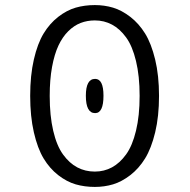

<svg xmlns="http://www.w3.org/2000/svg" viewBox="-20 -726 750 757"><path d="M354 11Q313.5 11 278.2 0.8Q243 -9.5 209.5 -35.5Q176 -61.5 152 -101.2Q128 -141 113.5 -204.2Q99 -267.5 99 -348Q99 -428.5 113.5 -491.5Q128 -554.5 152 -594Q176 -633.5 209.5 -659.5Q243 -685.5 278.2 -695.8Q313.5 -706 354 -706Q391.5 -706 425.8 -695.8Q460 -685.5 493.8 -659.5Q527.5 -633.5 552 -594Q576.5 -554.5 591.8 -491.2Q607 -428 607 -348Q607 -267.5 591.8 -204.2Q576.5 -141 552 -101.2Q527.5 -61.5 493.8 -35.5Q460 -9.5 425.8 0.8Q391.5 11 354 11ZM354 -49.5Q390.5 -49.5 421.5 -66.2Q452.5 -83 477.2 -117.2Q502 -151.5 516.2 -210.5Q530.5 -269.5 530.5 -348Q530.5 -426.5 516.2 -485.5Q502 -544.5 477.2 -578.5Q452.5 -612.5 421.5 -629Q390.5 -645.5 354 -645.5Q324 -645.5 298 -635.5Q272 -625.5 249.2 -603Q226.5 -580.5 210.5 -546.5Q194.5 -512.5 185.2 -462Q176 -411.5 176 -348Q176 -269.5 189.8 -210.5Q203.5 -151.5 228.5 -117Q253.5 -82.5 284.8 -66Q316 -49.5 354 -49.5ZM355 -280Q318.5 -280 318.5 -348.5Q318.5 -415 355 -415Q388 -415 388 -348.5Q388 -280 355 -280Z"/></svg>

Font: League Mono Light
Style: Regular
Weight: 300
Width: 6
Designer: Tyler Finck
Foundry: The League of Moveable Type / Tyler Finck
Version: Version 2.210